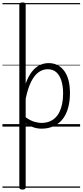

<svg xmlns="http://www.w3.org/2000/svg" viewBox="-20 -1035 675 1570"><path d="M164 515Q150 515 144 510.5Q138 506 138 496V-996Q138 -1006 144.5 -1010.5Q151 -1015 165 -1015Q178 -1015 184 -1010.5Q190 -1006 190 -996V-352Q214 -416 243.5 -452Q273 -488 307 -503.5Q341 -519 378 -519Q457 -519 504.5 -456Q552 -393 552 -273Q552 -221 542.5 -176Q533 -131 514.5 -95.5Q496 -60 467.5 -35Q439 -10 402 3.5Q365 17 319 17Q286 17 254.5 6.5Q223 -4 190 -25V496Q190 506 183.5 510.5Q177 515 164 515ZM190 -76Q226 -50 259 -40Q292 -30 321 -30Q353 -30 380.5 -40Q408 -50 429.5 -69.5Q451 -89 465.5 -118Q480 -147 488 -185Q496 -223 496 -271Q496 -328 482.5 -373Q469 -418 441.5 -443.5Q414 -469 369 -469Q331 -469 296.5 -445Q262 -421 235 -368Q208 -315 190 -227ZM0 490H635V500H0ZM0 -20H635V0H0ZM0 -505H635V-500H0ZM0 -1010H635V-1000H0Z"/></svg>

Font: Playwrite PE Guides
Style: Regular
Weight: 400
Designer: Veronika Burian, José Scaglione
Foundry: TypeTogether
Version: Version 1.003